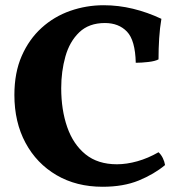

<svg xmlns="http://www.w3.org/2000/svg" viewBox="-20 -705 679 734"><path d="M372 9Q272 9 196 -35.5Q120 -80 77.5 -159Q35 -238 35 -342Q35 -427 63 -491Q91 -555 139 -598.5Q187 -642 248.5 -663.5Q310 -685 376 -685Q433 -685 488.5 -671.5Q544 -658 597 -633Q591 -598 588.5 -558.5Q586 -519 586 -478Q573 -471 546.5 -468Q520 -465 499 -465Q497 -551 465.5 -584Q434 -617 381 -617Q320 -617 283 -581.5Q246 -546 230 -489Q214 -432 214 -368Q214 -285 237 -219Q260 -153 307 -115Q354 -77 427 -77Q464 -77 505 -88.5Q546 -100 586 -123Q596 -114 602.5 -100.5Q609 -87 611 -74Q569 -39 510.5 -15Q452 9 372 9Z"/></svg>

Font: Vollkorn ExtraBold
Style: Regular
Weight: 800
Designer: Friedrich Althausen
Foundry: Friedrich Althausen
Version: Version 5.000; ttfautohint (v1.8.3)